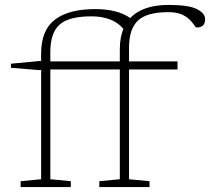

<svg xmlns="http://www.w3.org/2000/svg" viewBox="-20 -762 856 782"><path d="M268.5 0H64V-24L147.5 -32V-477L139 -476.5L24.5 -486V-502.5L146 -514H147.5V-544Q147.5 -639.5 204 -682.2Q260.5 -725 367.5 -725Q458.5 -725 510.5 -688.5Q536.5 -716 576 -729Q615.5 -742 665.5 -742Q749 -742 782.2 -724.8Q815.5 -707.5 815.5 -684Q815.5 -650 781 -650Q777 -650 771 -659.5Q765 -669 753.2 -681.2Q741.5 -693.5 720.5 -703Q699.5 -712.5 665.5 -712.5Q578 -712.5 541.8 -678.2Q505.5 -644 505.5 -568V-512H703V-479H505.5V-32L589 -24V0H384.5V-24L468 -32V-479H185V-32L268.5 -24ZM185 -551V-512H468V-561Q468 -609 482.5 -644.5Q461.5 -670 428 -682.8Q394.5 -695.5 353 -695.5Q259.5 -695.5 222.2 -661.2Q185 -627 185 -551Z"/></svg>

Font: Newsreader Caption ExtraLight
Style: Regular
Weight: 275
Designer: Hugues Gentile
Foundry: Production Type
Version: Version 1.001